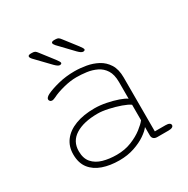

<svg xmlns="http://www.w3.org/2000/svg" viewBox="-155 -809 930 951"><g transform="rotate(-30 309.5 -333.0)"><path d="M481 0Q467 0 459.8 -6.8Q452.5 -13.5 452.5 -26V-73.5Q441 -57.5 413.8 -38.8Q386.5 -20 347.5 -6.8Q308.5 6.5 261.5 6.5Q208.5 6.5 166.8 -8Q125 -22.5 101 -53.2Q77 -84 77 -133.5Q77 -179 101.8 -211.5Q126.5 -244 172.5 -261.5Q218.5 -279 281.5 -279Q313 -279 348 -272Q383 -265 411.5 -255Q440 -245 452.5 -235.5V-331Q452.5 -373.5 436.5 -398.8Q420.5 -424 394.5 -436.5Q368.5 -449 338.8 -453Q309 -457 281 -457Q246 -457 205.8 -446.5Q165.5 -436 141.5 -423.5Q135.5 -420.5 130 -418.8Q124.5 -417 120.5 -417Q113 -417 109 -421.8Q105 -426.5 105 -431.5Q105 -437 110 -442.2Q115 -447.5 124.5 -452.5Q151 -465.5 194.8 -476.5Q238.5 -487.5 287.5 -487.5Q319.5 -487.5 353.8 -481.5Q388 -475.5 417.5 -459.8Q447 -444 465.5 -414.8Q484 -385.5 484 -339V-30.5H545Q559 -30.5 566.2 -26.5Q573.5 -22.5 573.5 -15Q573.5 -8 566.2 -4Q559 0 545 0ZM452.5 -201Q438.5 -211.5 407.5 -222.5Q376.5 -233.5 342.2 -241Q308 -248.5 282.5 -248.5Q202 -248.5 155.2 -219.2Q108.5 -190 108.5 -133.5Q108.5 -92 129.5 -68Q150.5 -44 185.8 -34Q221 -24 263.5 -24Q310 -24 348.5 -39.5Q387 -55 414 -76Q441 -97 452.5 -112.5ZM242 -549.5Q236 -549.5 229.2 -554Q222.5 -558.5 214 -567L137.5 -646.5Q132.5 -652 130.5 -656Q128.5 -660 128.5 -663Q128.5 -667.5 133.2 -669.5Q138 -671.5 143.5 -671.5H151.5Q163 -671.5 168.8 -667.8Q174.5 -664 181 -655L237.5 -582Q252 -563 252 -557Q252 -553 248.2 -551.2Q244.5 -549.5 242 -549.5ZM375.5 -549.5Q369 -549.5 362.2 -554Q355.5 -558.5 347 -567L271 -646.5Q262 -657 262 -663Q262 -667.5 266.5 -669.5Q271 -671.5 277 -671.5H285Q296 -671.5 302 -667.8Q308 -664 314.5 -655L371 -582Q385.5 -563 385.5 -557Q385.5 -553 381.8 -551.2Q378 -549.5 375.5 -549.5Z"/></g></svg>

Font: Sono ExtraLight Monospace ExtraLight
Style: Regular
Weight: 250
Version: Version 2.112